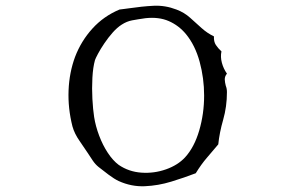

<svg xmlns="http://www.w3.org/2000/svg" viewBox="-20 -682 1040 665"><path d="M766 -363Q766 -313 753 -267.5Q740 -222 736 -182Q716 -158 696.5 -135.5Q677 -113 658 -82Q619 -67 573.5 -53Q528 -39 481.5 -37Q435 -35 391 -55Q376 -62 356 -77Q336 -92 321 -104Q310 -113 301.5 -125.5Q293 -138 284 -152Q273 -169 255.5 -194Q238 -219 231 -244Q215 -307 217.5 -369Q220 -431 240 -485Q261 -540 300 -583Q339 -626 394 -649Q402 -650 410 -651Q418 -652 425 -653Q472 -660 512 -662Q552 -664 591 -649Q618 -639 638.5 -620.5Q659 -602 678.5 -584.5Q698 -567 721 -556Q720 -538 727.5 -526.5Q735 -515 747 -504Q743 -485 748.5 -464.5Q754 -444 766 -427Q758 -417 758.5 -406.5Q759 -396 762 -385Q764 -380 765 -374.5Q766 -369 766 -363ZM687 -351Q687 -411 671.5 -468Q656 -525 624 -564Q599 -594 564.5 -609Q530 -624 484 -619Q456 -615 437.5 -611.5Q419 -608 402 -597Q386 -587 370.5 -569.5Q355 -552 341.5 -532Q328 -512 319.5 -496Q311 -480 309 -474Q302 -449 300 -412.5Q298 -376 300 -339.5Q302 -303 306 -277Q311 -245 323.5 -212Q336 -179 353.5 -152.5Q371 -126 391 -111Q426 -87 470 -84Q514 -81 555 -95.5Q596 -110 621 -137Q653 -172 670 -230Q687 -288 687 -351Z"/></svg>

Font: Yuji Boku
Style: Regular
Weight: 400
Designer: Kataoka Yuji
Foundry: Kinuta Font Factory
Version: Version 3.002